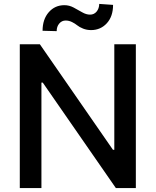

<svg xmlns="http://www.w3.org/2000/svg" viewBox="-20 -951 787 971"><path d="M667 -727.1V0H565.9L196.3 -533.2H189.5V0H80.1V-727.1H181.6L551.3 -193.4H558.1V-727.1ZM266.6 -793.5 195.3 -795.4Q195.3 -853.5 226.6 -889.2Q257.8 -924.8 305.7 -924.8Q330.1 -924.8 352.5 -912.8Q375 -900.9 395.5 -888.9Q416 -877 435.5 -877Q455.6 -877 468.5 -892.3Q481.4 -907.7 481.9 -931.2L551.8 -926.3Q551.8 -868.2 520.5 -833.7Q489.3 -799.3 441.4 -798.8Q418.9 -798.8 400.1 -806.4Q381.3 -814 370.4 -823Q359.4 -832 344 -839.6Q328.6 -847.2 312 -847.2Q292.5 -847.2 279.5 -831.8Q266.6 -816.4 266.6 -793.5Z"/></svg>

Font: Karasuma Gothic
Style: Regular
Weight: 500
Designer: Rasmus Andersson / Ryoko Nishizuka
Foundry: Genbu
Version: Version 1.00